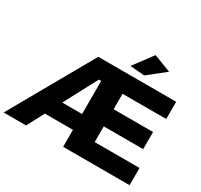

<svg xmlns="http://www.w3.org/2000/svg" viewBox="-188 -1165 1478 1409"><g transform="rotate(30 550.5 -461.0)"><path d="M682 -146H1062V0H499V-144H261L185 0H-5L392 -701H1052V-555H682V-424H1016V-279H682ZM331 -278H499V-558H479ZM750 -922 897 -866 752 -751 630 -761Z"/></g></svg>

Font: Montserrat V1
Style: Bold
Weight: 700
Designer: Julieta Ulanovsky
Foundry: Julieta Ulanovsky
Version: Version 6.001